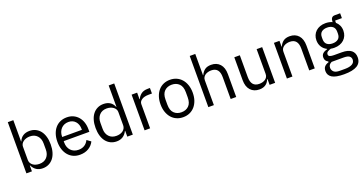

<svg xmlns="http://www.w3.org/2000/svg" viewBox="-42 -1569 4947 2609"><g transform="rotate(-20 2431.5 -264.0)"><path d="M85 -740H165V-432H169Q189 -481 227.5 -504.5Q266 -528 320 -528Q368 -528 407 -509Q446 -490 473.5 -455Q501 -420 515.5 -370Q530 -320 530 -258Q530 -196 515.5 -146Q501 -96 473.5 -61Q446 -26 407 -7Q368 12 320 12Q215 12 169 -84H165V0H85ZM298 -60Q366 -60 405 -102.5Q444 -145 444 -214V-302Q444 -371 405 -413.5Q366 -456 298 -456Q271 -456 246.5 -448.5Q222 -441 204 -428Q186 -415 175.5 -396.5Q165 -378 165 -357V-165Q165 -140 175.5 -120.5Q186 -101 204 -87.5Q222 -74 246.5 -67Q271 -60 298 -60Z M859 12Q806 12 763.5 -7Q721 -26 690.5 -61.5Q660 -97 643.5 -146.5Q627 -196 627 -258Q627 -319 643.5 -369Q660 -419 690.5 -454.5Q721 -490 763.5 -509Q806 -528 859 -528Q911 -528 952 -509Q993 -490 1022 -456.5Q1051 -423 1066.5 -377Q1082 -331 1082 -276V-238H711V-214Q711 -181 721.5 -152.5Q732 -124 751.5 -103Q771 -82 799.5 -70Q828 -58 864 -58Q913 -58 949.5 -81Q986 -104 1006 -147L1063 -106Q1038 -53 985 -20.5Q932 12 859 12ZM859 -461Q826 -461 799 -449.5Q772 -438 752.5 -417Q733 -396 722 -367.5Q711 -339 711 -305V-298H996V-309Q996 -378 958.5 -419.5Q921 -461 859 -461Z M1544 -84H1540Q1493 12 1389 12Q1341 12 1302 -7Q1263 -26 1235.5 -61Q1208 -96 1193.5 -146Q1179 -196 1179 -258Q1179 -320 1193.5 -370Q1208 -420 1235.5 -455Q1263 -490 1302 -509Q1341 -528 1389 -528Q1443 -528 1481.5 -504.5Q1520 -481 1540 -432H1544V-740H1624V0H1544ZM1411 -60Q1438 -60 1462.5 -67Q1487 -74 1505 -87.5Q1523 -101 1533.5 -120.5Q1544 -140 1544 -165V-357Q1544 -378 1533.5 -396.5Q1523 -415 1505 -428Q1487 -441 1462.5 -448.5Q1438 -456 1411 -456Q1343 -456 1304 -413.5Q1265 -371 1265 -302V-214Q1265 -145 1304 -102.5Q1343 -60 1411 -60Z M1794 0V-516H1874V-421H1879Q1893 -458 1929 -487Q1965 -516 2028 -516H2059V-436H2012Q1947 -436 1910.5 -411.5Q1874 -387 1874 -350V0Z M2351 12Q2299 12 2256 -7Q2213 -26 2182.5 -61.5Q2152 -97 2135 -146.5Q2118 -196 2118 -258Q2118 -319 2135 -369Q2152 -419 2182.5 -454.5Q2213 -490 2256 -509Q2299 -528 2351 -528Q2403 -528 2445.5 -509Q2488 -490 2519 -454.5Q2550 -419 2567 -369Q2584 -319 2584 -258Q2584 -196 2567 -146.5Q2550 -97 2519 -61.5Q2488 -26 2445.5 -7Q2403 12 2351 12ZM2351 -59Q2416 -59 2457 -99Q2498 -139 2498 -221V-295Q2498 -377 2457 -417Q2416 -457 2351 -457Q2286 -457 2245 -417Q2204 -377 2204 -295V-221Q2204 -139 2245 -99Q2286 -59 2351 -59Z M2716 -740H2796V-432H2800Q2819 -476 2853.5 -502Q2888 -528 2946 -528Q3026 -528 3072.5 -476.5Q3119 -425 3119 -331V0H3039V-317Q3039 -456 2922 -456Q2898 -456 2875.5 -450Q2853 -444 2835 -432Q2817 -420 2806.5 -401.5Q2796 -383 2796 -358V0H2716Z M3602 -84H3598Q3590 -66 3578.5 -48.5Q3567 -31 3550 -17.5Q3533 -4 3509 4Q3485 12 3453 12Q3373 12 3326 -39.5Q3279 -91 3279 -185V-516H3359V-199Q3359 -60 3477 -60Q3501 -60 3523.5 -66Q3546 -72 3563.5 -84Q3581 -96 3591.5 -114.5Q3602 -133 3602 -159V-516H3682V0H3602Z M3852 0V-516H3932V-432H3936Q3955 -476 3989.5 -502Q4024 -528 4082 -528Q4162 -528 4208.5 -476.5Q4255 -425 4255 -331V0H4175V-317Q4175 -456 4058 -456Q4034 -456 4011.5 -450Q3989 -444 3971 -432Q3953 -420 3942.5 -401.5Q3932 -383 3932 -358V0Z M4855 57Q4855 137 4792.5 174.5Q4730 212 4605 212Q4484 212 4431 179Q4378 146 4378 85Q4378 43 4400 19.5Q4422 -4 4460 -15V-26Q4414 -48 4414 -98Q4414 -137 4439 -157.5Q4464 -178 4503 -188V-192Q4457 -214 4431.5 -255Q4406 -296 4406 -350Q4406 -389 4420 -422Q4434 -455 4459.5 -478.5Q4485 -502 4520.5 -515Q4556 -528 4600 -528Q4655 -528 4698 -508V-517Q4698 -547 4712 -566.5Q4726 -586 4758 -586H4835V-516H4737V-483Q4765 -459 4780.5 -425.5Q4796 -392 4796 -350Q4796 -311 4782 -278Q4768 -245 4742.5 -221.5Q4717 -198 4681 -185Q4645 -172 4601 -172Q4576 -172 4551 -177Q4525 -170 4504 -156.5Q4483 -143 4483 -119Q4483 -96 4505 -88Q4527 -80 4562 -80H4672Q4768 -80 4811.5 -43.5Q4855 -7 4855 57ZM4780 63Q4780 32 4756.5 13.5Q4733 -5 4673 -5H4501Q4453 17 4453 65Q4453 99 4478.5 123Q4504 147 4565 147H4639Q4706 147 4743 126Q4780 105 4780 63ZM4601 -236Q4652 -236 4682 -260.5Q4712 -285 4712 -336V-364Q4712 -415 4682 -439.5Q4652 -464 4601 -464Q4550 -464 4520 -439.5Q4490 -415 4490 -364V-336Q4490 -285 4520 -260.5Q4550 -236 4601 -236Z"/></g></svg>

Font: IBM Plex Thai
Style: Regular
Weight: 400
Designer: Mike Abbink, Paul van der Laan, Pieter van Rosmalen, Ben Mitchell, Mark Frömberg
Foundry: Bold Monday
Version: Version 1.0